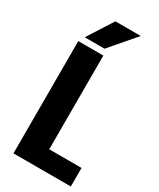

<svg xmlns="http://www.w3.org/2000/svg" viewBox="-205 -877 781 942"><g transform="rotate(30 185.5 -405.5)"><path d="M187 -105H370V0H45V-636H187ZM298 -811 175 -668H63L154 -811Z"/></g></svg>

Font: Teko Semibold
Style: Regular
Weight: 600
Designer: Manushi Parikh, Jonny Pinhorn
Foundry: Indian Type Foundry
Version: Version 1.105;PS 1.0;hotconv 1.0.78;makeotf.lib2.5.61930; tt